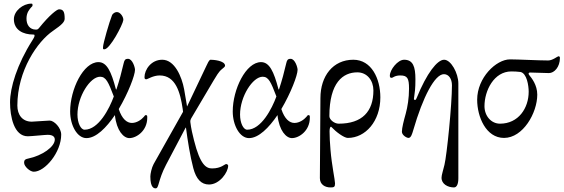

<svg xmlns="http://www.w3.org/2000/svg" viewBox="-20 -741 3085 1051"><path d="M165 199C226 199 315 93 315 -4C315 -42 276 -81 252 -81C240 -81 165 -75 154 -75C102 -75 75 -113 75 -163C75 -355 186 -515 270 -572C321 -607 334 -622 334 -639C334 -678 326 -690 303 -690C292 -690 251 -659 194 -588C187 -580 185 -579 176 -579C143 -579 124 -605 125 -642C126 -673 141 -689 150 -700C155 -704 158 -708 158 -711C158 -721 157 -721 150 -721C107 -721 56 -682 56 -636C56 -576 108 -552 161 -552C166 -552 169 -552 169 -547C169 -542 169 -539 157 -520C73 -388 35 -261 35 -181C35 -104 56 5 132 5C152 5 226 -3 241 -3C265 -3 280 5 280 23C280 62 212 111 134 127C121 130 112 132 112 150C112 170 144 199 165 199Z M551 -471C582 -471 653 -608 655 -631C657 -647 639 -675 620 -675C611 -675 598 -669 593 -657C579 -623 544 -502 544 -484C544 -475 542 -471 551 -471ZM453 15C506 15 562 -42 609 -111C618 -25 657 15 688 15C727 15 786 -25 786 -96C786 -105 787 -111 778 -111C774 -111 772 -107 767 -101C754 -86 729 -68 702 -68C675 -68 648 -89 630 -144C682 -232 719 -329 719 -359C719 -372 705 -419 681 -419C664 -419 661 -411 657 -395C646 -347 633 -299 618 -254C618 -252 617 -251 616 -251C615 -251 615 -252 614 -254C589 -349 565 -401 519 -401C436 -401 364 -252 364 -131C364 -54 403 15 453 15ZM443 -31C422 -31 404 -68 404 -114C404 -212 473 -321 528 -321C560 -321 573 -292 603 -213C579 -147 520 -31 443 -31Z M832 290C851 290 844 247 889 161L996 -42H998C1007 28 1021 115 1038 179C1054 240 1082 269 1124 269C1183 269 1229 201 1229 166C1229 161 1223 157 1218 157C1210 157 1191 181 1141 181C1109 181 1076 163 1042 27C1034 -3 1026 -39 1022 -72C1021 -80 1023 -87 1026 -92L1149 -300C1163 -323 1177 -348 1193 -361C1203 -369 1212 -376 1212 -381C1212 -410 1145 -414 1133 -414C1124 -414 1116 -393 1110 -381L1004 -158L988 -252C975 -322 936 -414 868 -414C807 -414 771 -359 771 -319C771 -309 774 -307 781 -307C788 -307 818 -328 854 -328C942 -328 967 -234 980 -145C981 -141 981 -133 982 -129L821 157C810 177 803 211 803 225C803 288 824 290 832 290Z M1343 15C1396 15 1452 -42 1499 -111C1508 -25 1547 15 1578 15C1617 15 1676 -25 1676 -96C1676 -105 1677 -111 1668 -111C1664 -111 1662 -107 1657 -101C1644 -86 1619 -68 1592 -68C1565 -68 1538 -89 1520 -144C1572 -232 1609 -329 1609 -359C1609 -372 1595 -419 1571 -419C1554 -419 1551 -411 1547 -395C1536 -347 1523 -299 1508 -254C1508 -252 1507 -251 1506 -251C1505 -251 1505 -252 1504 -254C1479 -349 1455 -401 1409 -401C1326 -401 1254 -252 1254 -131C1254 -54 1293 15 1343 15ZM1333 -31C1312 -31 1294 -68 1294 -114C1294 -212 1363 -321 1418 -321C1450 -321 1463 -292 1493 -213C1469 -147 1410 -31 1333 -31Z M1789 285C1808 285 1814 283 1814 263C1814 245 1796 164 1789 78C1786 43 1784 7 1784 -22C1784 -36 1787 -47 1791 -47C1792 -47 1794 -47 1795 -45C1818 -20 1863 14 1884 14C1980 14 2062 -77 2062 -208C2062 -310 2014 -414 1914 -414C1803 -414 1734 -325 1734 -204C1734 -129 1731 209 1731 234C1731 269 1759 285 1789 285ZM1834 -64C1810 -64 1783 -86 1783 -105C1783 -290 1858 -345 1936 -345C1990 -345 2024 -300 2024 -246C2024 -131 1963 -64 1834 -64Z M2465 285C2481 285 2489 265 2489 235V-284C2489 -340 2449 -414 2411 -414C2374 -414 2316 -341 2261 -205C2256 -193 2254 -194 2251 -194C2248 -194 2245 -197 2246 -201C2251 -238 2254 -255 2254 -307C2254 -376 2241 -414 2192 -414C2157 -414 2114 -359 2114 -327C2114 -317 2117 -315 2124 -315C2131 -315 2140 -328 2171 -328C2210 -328 2219 -313 2219 -256C2219 -204 2211 -156 2201 -119C2190 -80 2180 -41 2180 -20C2180 -1 2206 14 2216 14C2230 14 2236 -8 2242 -28C2295 -211 2360 -335 2410 -335C2436 -335 2454 -310 2454 -274C2454 -169 2426 108 2413 161C2406 191 2397 217 2397 231C2396 266 2431 285 2465 285Z M2739 14C2843 14 2921 -123 2921 -223C2921 -276 2890 -314 2877 -330C2870 -338 2874 -344 2881 -344C2888 -344 2971 -341 2985 -341C3014 -341 3045 -374 3045 -424C3045 -429 3043 -433 3037 -433C3032 -433 3005 -410 2981 -410C2929 -410 2814 -416 2772 -416C2696 -416 2592 -316 2592 -195C2592 -102 2640 14 2739 14ZM2717 -64C2669 -64 2632 -106 2632 -160C2632 -245 2684 -350 2779 -350C2792 -350 2817 -349 2829 -347C2864 -340 2874 -272 2874 -239C2874 -149 2818 -64 2717 -64Z"/></svg>

Font: EB Garamond
Style: Regular
Weight: 400
Designer: Georg Duffner and Octavio Pardo
Foundry: Georg Duffner
Version: Version 1.000;PS 001.000;hotconv 1.0.88;makeotf.lib2.5.64775